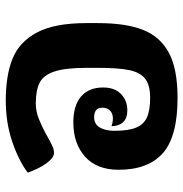

<svg xmlns="http://www.w3.org/2000/svg" viewBox="-5 -621 635 665"><g transform="rotate(-90 312.5 -288.5)"><path d="M57 -195Q57 -271 102.5 -311.5Q148 -352 221 -352Q280 -352 311 -325Q342 -298 342 -249Q342 -209 319.5 -187Q297 -165 263 -165Q235 -165 221.5 -180Q208 -195 208 -220Q221 -215 235 -215Q251 -215 261.5 -224.5Q272 -234 272 -251Q272 -280 239 -280Q215 -280 203.5 -260.5Q192 -241 192 -210Q192 -161 203 -134.5Q214 -108 238.5 -97Q263 -86 306 -86Q350 -86 372 -103Q394 -120 402 -157.5Q410 -195 410 -267V-307Q410 -379 397.5 -417Q385 -455 359 -468.5Q333 -482 287 -482Q259 -482 232 -471Q205 -460 185 -449Q165 -438 158 -434Q155 -433 142 -426Q129 -419 115 -419Q99 -419 80 -444.5Q61 -470 47 -510Q90 -542 155.5 -564Q221 -586 297 -586Q384 -586 442 -562.5Q500 -539 532.5 -478Q565 -417 565 -307V-267Q565 -170 541.5 -110.5Q518 -51 462 -21Q406 9 306 9Q172 9 114.5 -42Q57 -93 57 -195Z"/></g></svg>

Font: Krub
Style: Bold
Weight: 700
Version: Version 1.000; ttfautohint (v1.6)